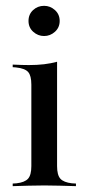

<svg xmlns="http://www.w3.org/2000/svg" viewBox="-20 -636 297 656"><path d="M87.1 -207.3V-346.8Q87.1 -377.4 76.2 -389.9Q65.3 -402.4 34.7 -405.6L23.4 -406.5V-415.3Q41.9 -414.5 54.4 -414.1Q66.9 -413.7 79 -413.7Q106.5 -413.7 130.6 -416.5Q154.8 -419.4 175 -425V-415.3V-207.3ZM131.5 -2.4Q103.2 -2.4 78.2 -1.6Q53.2 -0.8 23.4 0V-8.9L36.3 -9.7Q64.5 -12.9 75.8 -25.4Q87.1 -37.9 87.1 -68.5V-207.3H175V-68.5Q175 -37.9 186.3 -25.4Q197.6 -12.9 225.8 -9.7L239.5 -8.9V0Q208.9 -0.8 183.9 -1.6Q158.9 -2.4 131.5 -2.4ZM130.6 -512.9Q109.7 -512.9 93.5 -527.4Q77.4 -541.9 77.4 -564.5Q77.4 -587.1 93.1 -601.6Q108.9 -616.1 130.6 -616.1Q151.6 -616.1 167.7 -601.6Q183.9 -587.1 183.9 -564.5Q183.9 -541.9 167.7 -527.4Q151.6 -512.9 130.6 -512.9Z"/></svg>

Font: Playfair 144pt SemiCondensed Medium
Style: Regular
Weight: 500
Width: 4
Designer: Claus Eggers Sørensen
Foundry: Claus Eggers Sørensen
Version: Version 2.203